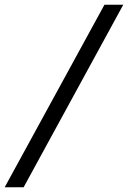

<svg xmlns="http://www.w3.org/2000/svg" viewBox="-75 -731 541 812"><path d="M24.9 61H-55.2L366.7 -710.9H446.3Z"/></svg>

Font: TypoPRO Roboto
Style: Italic
Weight: 400
Italic angle: -12°
Designer: Google
Version: Version 2.136; 2016